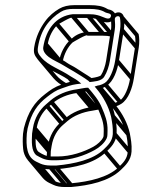

<svg xmlns="http://www.w3.org/2000/svg" viewBox="-20 -654 578 765"><path d="M328.2 -304.5C319.7 -304.5 311.9 -302.2 304.6 -301.4L287.9 -298.4C247 -293.3 207.9 -276.7 180.2 -252.8L162.3 -237.3C137.7 -216 117.6 -183.6 111.1 -143L107.8 -121.6C106.4 -91.1 103.9 -53.1 124.7 -35.6C140.5 -26.8 157.2 -15.5 185.5 -15.5H207C263.1 -15.5 318 -34.4 358 -56.7C375.5 -66.4 396 -83.3 405 -102.8C407 -107.4 408 -112.5 408 -117.1L408.5 -132.9C409.7 -169.3 397.6 -197.2 386.8 -222.7C374.4 -254.7 351.8 -280.4 331.3 -304.5ZM322.9 -289.4C341.8 -266.8 361.8 -243.1 372.6 -215.3C383.6 -189.3 394.4 -163.9 393.3 -131.1L392.8 -114.9C392.7 -111.5 392.3 -109.3 391.3 -107.2C384.8 -93 367.4 -77.8 352.2 -69.5C314.7 -48.9 262.3 -30.5 209.3 -30.5H187.8C164.2 -30.5 150.6 -38.2 134.7 -48.4C119.1 -58.3 121.5 -92.9 122.9 -122.4L126.1 -143C132 -179.9 150 -208.3 171.2 -226.7L189.2 -242.2C213.5 -263.2 249.7 -278.9 287.8 -283.6L288.1 -283.6L304.4 -286.6C311.2 -287.8 317.7 -288.9 322.9 -289.4ZM412.3 -616.5H411.7C411.6 -616.5 410.2 -617 407.7 -618.5C388.7 -630 366.9 -633.5 337.3 -633.5H275.3C252.6 -633.5 232.4 -628.9 216 -619.3C195.6 -607.3 175.8 -591.1 159.5 -568.7C140.3 -542.3 122.9 -507.7 116.3 -466C112.7 -443.3 117.2 -434.2 130.1 -417.4C159.2 -379.1 213.2 -363.5 250.5 -337.6C255 -334.5 258.7 -332.5 264.2 -329.5C251.3 -326.2 235.6 -320.6 223.5 -316C197.4 -307.8 179.4 -294.3 160.4 -279.6C116.7 -246.1 91.9 -207.9 75.2 -143.3L71.8 -121.7L71.7 -121.4C70 -98.2 70.3 -80 72.3 -60.1C75.2 -31.3 93 -7.3 116.3 3.9L133.2 11.9C146 18 160.9 20.5 179.8 20.5H203.1C276.3 13.9 353.5 -1.3 402.2 -47.9C420.2 -65.2 442.4 -86 444.6 -120.7C446.4 -150.2 441.5 -171.6 437.8 -193.4C429.4 -235.3 408.3 -271.1 384.4 -301.8C390.6 -303.9 397.5 -307 403.5 -310.9C432.9 -329.4 447.9 -375.1 453.8 -412L473.3 -535C476.1 -553.2 475.8 -575.3 473.3 -586.6C470.5 -602 454.2 -610.8 436.8 -600.1C433 -610.3 422.6 -614.5 412.3 -616.5ZM170.1 -477.4 170.2 -478C175.2 -509.3 191.4 -538.7 209.5 -555.4C209.7 -555.6 269.8 -592.1 268.3 -582.5H330.3C344.9 -582.5 352.5 -581.5 363.9 -578.7C372.2 -576.7 401.5 -556.6 422.7 -568.5C423.4 -558.8 423.9 -545.8 422.2 -535L402.8 -412C399.6 -392.2 391.7 -368.4 382.4 -354.4C379.7 -350.1 363.5 -345.7 344.6 -343C325.7 -356.2 302.2 -369.4 283.5 -382.4C274 -389 255.9 -397 246.2 -404.2C228 -417.8 201.5 -426.7 184.8 -439.2C179.1 -443.8 166 -457.5 167.3 -466C167.9 -469.8 168.9 -473.7 170.1 -477.4ZM152.3 -466C149.5 -448.4 165.1 -434.2 174.4 -426.8C192.9 -413 218.5 -403 236.1 -391.6C248 -383.9 264.5 -375.2 274 -369.4C294.2 -356.8 314.4 -345.1 332.4 -331.8C334 -330.6 335.8 -328.6 337.2 -327C351.1 -329.2 384 -329.2 395.2 -348.3C406.6 -366.1 414.4 -390.6 417.8 -412L437.2 -535C439.6 -549.9 438.4 -565.4 437.5 -575.9C435.7 -589.9 456.7 -594.7 458.1 -582.9C460 -571.2 461 -552.6 458.3 -535L438.8 -412C433 -375.9 417.4 -336.1 396.9 -323.1C390.7 -319.2 382.4 -315.9 376.8 -314.5C373.6 -314.3 371.8 -313.9 369.2 -313.1L357.1 -309.2L364.3 -300.7C390.8 -269.2 412.3 -232 422.8 -188.2C426.7 -166.4 430.7 -146.2 429.4 -119.3C427.3 -91 410.2 -75.1 392.7 -58.1C351.1 -17.8 277.1 -1.1 204.8 5.5H182.1C165 5.5 152.1 2.7 141.2 -1.9L124.6 -9.8C87 -27.9 83 -68.9 86.9 -122.3L90.1 -142.7C105.4 -205 128.7 -237.8 168.4 -268.4C187.4 -283 203.2 -294.6 226.2 -301.9C244.5 -308.5 264.9 -316.2 284.4 -318.6L303.8 -321L290 -332.1C280.1 -340 268.3 -344.9 260.5 -350.4C221.8 -377.2 172.4 -392.2 145.3 -424.3C132.3 -439.8 128.2 -446.3 131.3 -466C142.4 -536.2 176.2 -577.9 222.1 -606.7C236.5 -615.7 252.9 -618.5 273 -618.5H335C363.4 -618.5 382.3 -615 398.2 -605.5C405.8 -600.4 425.7 -601.9 421.9 -589.1C415.8 -569 392.9 -587.5 369.7 -593.3C357.4 -596.4 348.2 -597.5 332.6 -597.5H270.4C202.6 -590.1 163.6 -537.1 152.3 -466ZM153.7 -460.7 190.9 -416.5 203.1 -427.1 166 -471.3ZM156.6 -472.7 214.5 -403.9 226.8 -414.5 168.8 -483.3ZM198.6 -555.2 258.1 -484.5 270.4 -495.1 210.9 -565.8ZM263.3 -584.7 322.8 -514 335.1 -524.6 275.6 -595.3ZM325.3 -584.7 384.8 -514 397.1 -524.6 337.6 -595.3ZM360.7 -580.7 420.2 -510 432.5 -520.6 373 -591.3ZM423 -582.7 425.6 -579.6 437.9 -590.2 435.3 -593.3ZM420.9 -596 429.8 -585.4 442.1 -596 433.2 -606.6ZM133 -413.7 192.6 -343 204.8 -353.6 145.3 -424.3ZM249.3 -338.7 266.2 -318.6 278.5 -329.2 261.6 -349.3ZM114.3 2.3 173.8 73 186.1 62.4 126.6 -8.3ZM131.1 10.3 190.6 81 202.9 70.4 143.3 -0.3ZM174.8 18.3 234.3 89 246.6 78.4 187.1 7.7ZM197.8 18.3 257.3 89 269.6 78.4 210.1 7.7ZM391.3 -47.7 450.8 23 463.1 12.4 403.5 -58.3ZM430.9 -114.7 490.4 -44 502.7 -54.6 443.1 -125.3ZM424.1 -185.7 483.6 -115 495.9 -125.6 436.4 -196.3ZM364.3 -300.7 423.8 -230 436.1 -240.6 376.6 -311.3ZM370.5 -301.7 430 -231 442.3 -241.6 382.8 -312.3ZM394.1 -311.7 453.6 -241 465.9 -251.6 406.3 -322.3ZM440.1 -406.7 499.6 -336 511.9 -346.6 452.4 -417.3ZM459.6 -529.7 519.1 -459 531.4 -469.6 471.9 -540.3ZM109.2 -116.7 168.7 -46 181 -56.6 121.5 -127.3ZM112.5 -137.7 172 -67 184.3 -77.6 124.8 -148.3ZM160.6 -226.7 220.1 -156 232.4 -166.6 172.9 -237.3ZM178.5 -242.2 238.1 -171.5 250.4 -182.1 190.8 -252.8ZM282 -285.7 341.5 -215 353.7 -225.6 294.2 -296.3ZM298.4 -288.7 357.9 -218 370.2 -228.6 310.7 -299.3ZM320.9 -291.7 327.6 -283.8 339.8 -294.4 333.2 -302.3ZM166.4 -22.7 181.6 -25.1C181.6 -34 181.9 -41.8 182.4 -51.7L185.7 -72.3C191.5 -109.2 209.5 -137.6 230.7 -156L248.7 -171.5C273.5 -192.9 309.1 -207.5 347.6 -212.9L363.9 -215.9C368.4 -216.7 373.3 -217.3 377.1 -218L377 -232.7C372.5 -232 368.3 -231.2 364.2 -230.7L347.4 -227.7C306.5 -222.6 267.4 -205.9 239.7 -182.1L221.8 -166.6C197.2 -145.3 177.1 -112.9 170.7 -72.3L167.3 -50.9C166.5 -41.8 166.4 -32.2 166.4 -22.7ZM459.5 -579.7 518 -510.2C520.3 -497.5 520.3 -480.6 517.8 -464.3L498.3 -341.3C492.5 -305.2 476.9 -265.3 456.4 -252.4C450.2 -248.5 441.9 -245.2 436.3 -243.8C433.1 -243.6 431.3 -243.2 428.7 -242.4L416.6 -238.5L423.8 -230C462 -184.7 492.7 -128.3 488.9 -48.6C486.9 -20.9 469.6 -4 452.2 12.6C410.4 52.6 336.6 69.7 264.3 76.2H241.6C224.5 76.2 211.6 73.4 200.7 68.8L184.1 60.9C176 57 168.4 51.1 162.1 43.7L102.6 -27L90.3 -16.4L149.8 54.3C157.1 63 166.1 69.9 175.8 74.6L192.7 82.6C205.5 88.7 220.4 91.2 239.3 91.2H262.6C335.8 84.7 413 69.4 461.7 22.8C479.7 5.5 501.9 -15.3 504.1 -50C505.9 -79.5 501 -100.9 497.3 -122.7C487.8 -164.6 468.1 -199.9 443.9 -231C450.1 -233.2 457 -236.3 463.1 -240.2C492.4 -258.7 507.4 -304.4 513.3 -341.3L532.8 -464.3C535.9 -484 535.4 -504.4 532.3 -518.4L471.8 -590.3ZM245.5 -321.5C229.8 -330.7 215.6 -340.9 204.8 -353.6L192.6 -343C204.6 -328.7 220 -317.8 236.4 -308.2ZM429.1 -522.6C417 -525.4 407.6 -526.8 392.1 -526.8L329.9 -526.8L329.6 -526.8C297.1 -524.3 278.8 -512.6 259.6 -494.9C238 -475 220.6 -442.7 214.9 -408.3L229.9 -408.2C235 -439.2 251.1 -468.1 269 -484.7C269.2 -484.9 329.3 -521.4 327.8 -511.8L389.8 -511.8C404.4 -511.8 411.8 -510.7 423.5 -508Z"/></svg>

Font: CiSf OpenHand
Style: GlsObl
Weight: 400
Foundry: Cannot Into Space Fonts
Version: Version 0.7892